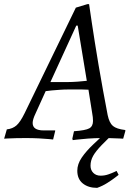

<svg xmlns="http://www.w3.org/2000/svg" viewBox="-63 -668 639 929"><path d="M458 -111Q466 -73 483.5 -58.5Q501 -44 542 -39L544 -36L533 3Q533 3 514.5 2Q496 1 472 0.5Q448 0 432 0Q396 0 363 2.5Q330 5 309.5 7.5Q289 10 289 10L287 3L295 -33Q351 -37 369 -47Q387 -57 387 -83Q387 -91 386 -101Q385 -111 383 -121L365 -234Q353 -235 334.5 -235Q316 -235 297.5 -235Q279 -235 265 -235Q246 -235 226 -233.5Q206 -232 188 -230.5Q170 -229 158 -227L109 -119Q95 -90 95 -73Q95 -37 148 -37H204V-34L194 7Q194 7 174.5 5Q155 3 124.5 1.5Q94 0 62 0Q40 0 15.5 0.5Q-9 1 -26 2Q-43 3 -43 3L-30 -42Q-2 -45 16.5 -61Q35 -77 56 -120L304 -631L360 -648H368Q368 -648 371.5 -624.5Q375 -601 381 -560Q387 -519 395.5 -466Q404 -413 414 -353Q424 -293 435.5 -231Q447 -169 458 -111ZM181 -271H266Q286 -271 313.5 -273Q341 -275 357 -277L313 -544H306ZM511 178Q511 178 495.5 190Q480 202 456.5 217Q433 232 407 241Q364 241 337.5 219.5Q311 198 311 158Q311 126 332.5 94.5Q354 63 389.5 29.5Q425 -4 466 -42H507Q458 4 429 34Q400 64 387.5 86.5Q375 109 375 134Q375 155 388.5 168.5Q402 182 424 182Q443 182 460.5 176Q478 170 489.5 164.5Q501 159 501 159Z"/></svg>

Font: Alegreya
Style: Italic
Weight: 400
Italic angle: -7°
Designer: Juan Pablo del Peral
Foundry: Huerta Tipografica
Version: Version 2.009